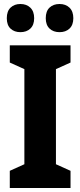

<svg xmlns="http://www.w3.org/2000/svg" viewBox="-20 -941 401 961"><path d="M333 0H29V-86L102 -119V-595L29 -628V-714H333V-628L260 -595V-119L333 -86ZM14 -850Q14 -885 33 -903Q52 -921 82 -921Q113 -921 132 -902.5Q151 -884 151 -850Q151 -816 132 -798Q113 -780 82 -780Q52 -780 33 -797.5Q14 -815 14 -850ZM209 -850Q209 -885 228 -903Q247 -921 278 -921Q309 -921 328 -902.5Q347 -884 347 -850Q347 -816 328 -798Q309 -780 278 -780Q247 -780 228 -798Q209 -816 209 -850Z"/></svg>

Font: Noto Sans Condensed ExtraBold
Style: Regular
Weight: 800
Width: 3
Designer: Monotype Design Team
Foundry: Monotype Imaging Inc.
Version: Version 2.013; ttfautohint (v1.8.4.7-5d5b)